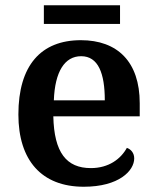

<svg xmlns="http://www.w3.org/2000/svg" viewBox="-20 -701 598 731"><path d="M147 -610H437V-681H147ZM299 10C433 10 491 -51 491 -98C491 -119 478 -133 463 -138C440 -96 394 -61 326 -61C233 -61 186 -120 183 -258H512V-308C512 -466 427 -548 288 -548C136 -548 50 -452 50 -265C50 -91 138 10 299 10ZM379 -319H185C189 -428 226 -487 289 -487C354 -487 379 -422 379 -319Z"/></svg>

Font: Noto Serif Lao SemiBold
Style: Regular
Weight: 600
Designer: Monotype Design Team
Foundry: Monotype Imaging Inc.
Version: Version 2.003